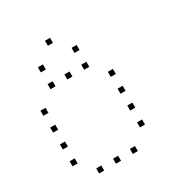

<svg xmlns="http://www.w3.org/2000/svg" viewBox="-170 -893 939 987"><g transform="rotate(-30 300.0 -400.0)"><path d="M236 -765Q235 -765 235 -765Q235 -765 235 -764V-736Q235 -735 235 -735Q235 -735 236 -735H264Q265 -735 265 -735Q265 -735 265 -736V-764Q265 -765 265 -765Q265 -765 264 -765ZM136 -665Q135 -665 135 -665Q135 -665 135 -664V-636Q135 -635 135 -635Q135 -635 136 -635H164Q165 -635 165 -635Q165 -635 165 -636V-664Q165 -665 165 -665Q165 -665 164 -665ZM336 -665Q335 -665 335 -665Q335 -665 335 -664V-636Q335 -635 335 -635Q335 -635 336 -635H364Q365 -635 365 -635Q365 -635 365 -636V-664Q365 -665 365 -665Q365 -665 364 -665ZM136 -565Q135 -565 135 -565Q135 -565 135 -564V-536Q135 -535 135 -535Q135 -535 136 -535H164Q165 -535 165 -535Q165 -535 165 -536V-564Q165 -565 165 -565Q165 -565 164 -565ZM236 -565Q235 -565 235 -565Q235 -565 235 -564V-536Q235 -535 235 -535Q235 -535 236 -535H264Q265 -535 265 -535Q265 -535 265 -536V-564Q265 -565 265 -565Q265 -565 264 -565ZM336 -565Q335 -565 335 -565Q335 -565 335 -564V-536Q335 -535 335 -535Q335 -535 336 -535H364Q365 -535 365 -535Q365 -535 365 -536V-564Q365 -565 365 -565Q365 -565 364 -565ZM36 -465Q35 -465 35 -465Q35 -465 35 -464V-436Q35 -435 35 -435Q35 -435 36 -435H64Q65 -435 65 -435Q65 -435 65 -436V-464Q65 -465 65 -465Q65 -465 64 -465ZM436 -465Q435 -465 435 -465Q435 -465 435 -464V-436Q435 -435 435 -435Q435 -435 436 -435H464Q465 -435 465 -435Q465 -435 465 -436V-464Q465 -465 465 -465Q465 -465 464 -465ZM36 -365Q35 -365 35 -365Q35 -365 35 -364V-336Q35 -335 35 -335Q35 -335 36 -335H64Q65 -335 65 -335Q65 -335 65 -336V-364Q65 -365 65 -365Q65 -365 64 -365ZM436 -365Q435 -365 435 -365Q435 -365 435 -364V-336Q435 -335 435 -335Q435 -335 436 -335H464Q465 -335 465 -335Q465 -335 465 -336V-364Q465 -365 465 -365Q465 -365 464 -365ZM36 -265Q35 -265 35 -265Q35 -265 35 -264V-236Q35 -235 35 -235Q35 -235 36 -235H64Q65 -235 65 -235Q65 -235 65 -236V-264Q65 -265 65 -265Q65 -265 64 -265ZM436 -265Q435 -265 435 -265Q435 -265 435 -264V-236Q435 -235 435 -235Q435 -235 436 -235H464Q465 -235 465 -235Q465 -235 465 -236V-264Q465 -265 465 -265Q465 -265 464 -265ZM36 -165Q35 -165 35 -165Q35 -165 35 -164V-136Q35 -135 35 -135Q35 -135 36 -135H64Q65 -135 65 -135Q65 -135 65 -136V-164Q65 -165 65 -165Q65 -165 64 -165ZM436 -165Q435 -165 435 -165Q435 -165 435 -164V-136Q435 -135 435 -135Q435 -135 436 -135H464Q465 -135 465 -135Q465 -135 465 -136V-164Q465 -165 465 -165Q465 -165 464 -165ZM136 -65Q135 -65 135 -65Q135 -65 135 -64V-36Q135 -35 135 -35Q135 -35 136 -35H164Q165 -35 165 -35Q165 -35 165 -36V-64Q165 -65 165 -65Q165 -65 164 -65ZM236 -65Q235 -65 235 -65Q235 -65 235 -64V-36Q235 -35 235 -35Q235 -35 236 -35H264Q265 -35 265 -35Q265 -35 265 -36V-64Q265 -65 265 -65Q265 -65 264 -65ZM336 -65Q335 -65 335 -65Q335 -65 335 -64V-36Q335 -35 335 -35Q335 -35 336 -35H364Q365 -35 365 -35Q365 -35 365 -36V-64Q365 -65 365 -65Q365 -65 364 -65Z"/></g></svg>

Font: Doto Black Thin
Style: Regular
Weight: 250
Monospace: yes
Version: Version 1.000